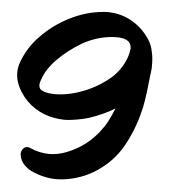

<svg xmlns="http://www.w3.org/2000/svg" viewBox="-57 -845 850 949"><g transform="rotate(5 368.0 -370.5)"><path d="M95.7 -3.9C108.4 8.8 123 19.5 139.6 26.4C178.7 43 218.8 51.8 258.8 51.8C276.4 51.8 293.9 49.8 311.5 46.9C371.1 36.1 424.8 13.7 472.7 -22.5C524.4 -60.5 563.5 -107.4 590.8 -163.1C619.1 -217.8 639.6 -275.4 653.3 -336.9C658.2 -363.3 663.1 -388.7 666 -415C668.9 -441.4 671.9 -466.8 674.8 -493.2C676.8 -507.8 678.7 -521.5 679.7 -536.1V-555.7C679.7 -563.5 679.7 -571.3 678.7 -579.1C677.7 -597.7 673.8 -615.2 668.9 -633.8C664.1 -651.4 655.3 -668 644.5 -683.6C618.2 -720.7 585.9 -749 545.9 -768.6C511.7 -785.2 476.6 -793 438.5 -793C431.6 -793 424.8 -793 418 -792C360.4 -787.1 304.7 -770.5 252.9 -744.1C200.2 -717.8 153.3 -683.6 113.3 -641.6C75.2 -603.5 47.9 -559.6 29.3 -509.8C22.5 -492.2 19.5 -474.6 19.5 -456.1C19.5 -423.8 30.3 -392.6 50.8 -360.4C70.3 -330.1 94.7 -305.7 125 -286.1C154.3 -267.6 186.5 -254.9 221.7 -249C238.3 -246.1 254.9 -244.1 271.5 -244.1C284.2 -244.1 296.9 -245.1 309.6 -247.1C339.8 -251 368.2 -256.8 396.5 -265.6C417 -272.5 437.5 -280.3 458 -290C478.5 -298.8 499 -309.6 518.6 -322.3C509.8 -299.8 500 -277.3 489.3 -256.8C478.5 -236.3 464.8 -216.8 450.2 -198.2C410.2 -148.4 360.4 -111.3 298.8 -86.9C269.5 -75.2 240.2 -69.3 211.9 -69.3C179.7 -69.3 148.4 -76.2 117.2 -89.8C111.3 -92.8 106.4 -93.8 101.6 -93.8C94.7 -93.8 87.9 -90.8 82 -85C75.2 -77.1 71.3 -68.4 71.3 -58.6C71.3 -55.7 71.3 -52.7 72.3 -49.8C75.2 -32.2 83 -16.6 95.7 -3.9ZM141.6 -383.8C136.7 -388.7 133.8 -396.5 133.8 -406.2C133.8 -410.2 134.8 -414.1 135.7 -418C136.7 -421.9 137.7 -425.8 139.6 -430.7C146.5 -450.2 155.3 -468.8 166 -485.4C177.7 -502 190.4 -518.6 205.1 -533.2C240.2 -569.3 280.3 -599.6 324.2 -626C369.1 -651.4 417 -667 467.8 -671.9C476.6 -672.9 484.4 -672.9 492.2 -672.9H504.9C517.6 -671.9 530.3 -669.9 541 -665C551.8 -660.2 558.6 -654.3 562.5 -645.5C565.4 -638.7 567.4 -631.8 567.4 -624C567.4 -621.1 567.4 -619.1 566.4 -616.2C565.4 -612.3 565.4 -608.4 564.5 -605.5L562.5 -595.7C556.6 -572.3 546.9 -550.8 534.2 -530.3C521.5 -509.8 505.9 -491.2 487.3 -474.6C467.8 -458 446.3 -442.4 423.8 -428.7C400.4 -415 377 -403.3 352.5 -394.5C326.2 -383.8 297.9 -376 269.5 -371.1C252 -368.2 234.4 -366.2 217.8 -366.2C206.1 -366.2 194.3 -367.2 183.6 -368.2C179.7 -369.1 175.8 -369.1 172.9 -370.1C169.9 -371.1 166 -372.1 163.1 -373C154.3 -376 146.5 -378.9 141.6 -383.8Z"/></g></svg>

Font: ChillSide Comic
Style: Regular
Weight: 400
Designer: Koroletov, Abay Emes
Version: Version 1.000